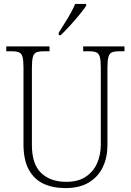

<svg xmlns="http://www.w3.org/2000/svg" viewBox="-20 -951 670 981"><path d="M315 10Q250 10 202 -12.5Q154 -35 127 -84.5Q100 -134 100 -214V-607Q100 -643 95 -660.5Q90 -678 77 -683.5Q64 -689 40 -689H12V-714H233V-689H203Q179 -689 166 -683.5Q153 -678 148 -660Q143 -642 143 -605V-210Q143 -112 190.5 -67Q238 -22 318 -22Q380 -22 419 -48.5Q458 -75 476.5 -118Q495 -161 495 -211V-606Q495 -642 490 -660Q485 -678 472 -683.5Q459 -689 435 -689H405V-714H616V-689H589Q565 -689 552 -683.5Q539 -678 534 -660Q529 -642 529 -605V-210Q529 -147 505.5 -97.5Q482 -48 434.5 -19Q387 10 315 10ZM280 -784Q302 -818 326 -857.5Q350 -897 364 -931H420V-921Q409 -904 386 -876Q363 -848 337 -819.5Q311 -791 290 -771H280Z"/></svg>

Font: Noto Serif Tamil SemiCondensed ExtraLight
Style: Regular
Weight: 200
Width: 4
Designer: Indian Type Foundry, Tom Grace, and the Monotype Design Team
Foundry: Monotype Imaging Inc.
Version: Version 2.004; ttfautohint (v1.8.4.7-5d5b)